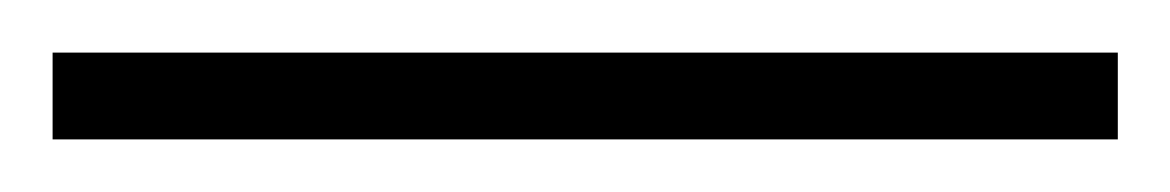

<svg xmlns="http://www.w3.org/2000/svg" viewBox="-22 70 445 73"><path d="M403 123H-2V90H403Z"/></svg>

Font: Noto Sans Lao UI Cond ExtLt
Style: Regular
Weight: 200
Width: 3
Designer: Monotype Design Team
Foundry: Monotype Imaging Inc.
Version: Version 2.000; ttfautohint (v1.8.4.7-5d5b)